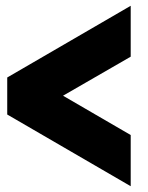

<svg xmlns="http://www.w3.org/2000/svg" viewBox="-20 -627 513 664"><path d="M198 -296 432 -160V17L5 -231V-359L432 -607V-431Z"/></svg>

Font: Orbitron
Style: Black
Weight: 900
Designer: Matt McInerney
Foundry: Matt McInerney
Version: 1.000